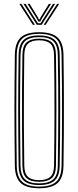

<svg xmlns="http://www.w3.org/2000/svg" viewBox="-20 -973 407 998"><path d="M183.5 5.5Q116.8 5.5 87.5 -21.9Q58.2 -49.2 57.2 -112Q56.2 -195.8 55.6 -266.5Q55 -337.2 55 -403.1Q55 -469 55.6 -537.9Q56.2 -606.8 57.2 -687.2Q58.2 -750.5 87.5 -778Q116.8 -805.5 183.5 -805.5Q249.8 -805.5 279.4 -778.2Q309 -751 310 -687.2Q311.2 -610.2 311.8 -541.8Q312.2 -473.2 312.2 -406.2Q312.2 -339.2 311.8 -267.4Q311.2 -195.5 310 -112Q309 -48.2 279.1 -21.4Q249.2 5.5 183.5 5.5ZM183.5 -3Q244 -3 271.6 -27.9Q299.2 -52.8 300 -112Q301.2 -193.2 301.9 -263.6Q302.5 -334 302.5 -400.5Q302.5 -467 302 -536.9Q301.5 -606.8 300 -687Q299.2 -746.5 271.9 -771.8Q244.5 -797 183.5 -797Q122 -797 95 -771.5Q68 -746 67 -687Q66 -611.5 65.4 -544.8Q64.8 -478 64.8 -411.9Q64.8 -345.8 65.2 -272.8Q65.8 -199.8 67 -112Q67.8 -53 95.5 -28Q123.2 -3 183.5 -3ZM183.5 -11.2Q127.5 -11.2 102.6 -34.8Q77.8 -58.2 76.8 -112Q75.8 -195.8 75.1 -266.5Q74.5 -337.2 74.5 -403.1Q74.5 -469 75.1 -537.9Q75.8 -606.8 76.8 -687Q77.8 -741.5 102.5 -765.1Q127.2 -788.8 183.5 -788.8Q239 -788.8 264.2 -765.4Q289.5 -742 290.2 -687Q291.5 -610.8 292.1 -542.4Q292.8 -474 292.8 -406.8Q292.8 -339.5 292.2 -267.5Q291.8 -195.5 290.2 -112.2Q289.5 -57.2 264 -34.2Q238.5 -11.2 183.5 -11.2ZM183.5 -19.8Q232.5 -19.8 256.2 -40.5Q280 -61.2 280.5 -112.2Q281.8 -193 282.2 -263.5Q282.8 -334 282.9 -400.9Q283 -467.8 282.4 -537.5Q281.8 -607.2 280.5 -687Q279.8 -737.8 256.8 -759Q233.8 -780.2 183.5 -780.2Q132.5 -780.2 110 -758.6Q87.5 -737 86.5 -687Q85.5 -610.2 84.9 -541.8Q84.2 -473.2 84.2 -406.4Q84.2 -339.5 84.9 -267.6Q85.5 -195.8 86.5 -112.2Q87.2 -62.2 110.2 -41Q133.2 -19.8 183.5 -19.8ZM183.5 -28Q139.8 -28 118.4 -46.8Q97 -65.5 96.5 -112.5Q95 -219.2 94.5 -313.6Q94 -408 94.5 -499Q95 -590 96.5 -686.8Q97 -734 118.4 -753Q139.8 -772 183.5 -772Q228 -772 249 -752.9Q270 -733.8 270.8 -686.8Q271.8 -619.5 272.4 -552Q273 -484.5 273.1 -414.8Q273.2 -345 272.6 -270Q272 -195 270.8 -112.2Q270 -64.5 248.1 -46.2Q226.2 -28 183.5 -28ZM183.5 -36.5Q222 -36.5 241.2 -53.4Q260.5 -70.2 261 -113.5Q262 -188.2 262.6 -257.2Q263.2 -326.2 263.2 -394.5Q263.2 -462.8 262.8 -534.4Q262.2 -606 261 -685.8Q260.5 -729.8 241.1 -746.6Q221.8 -763.5 183.5 -763.5Q145.2 -763.5 126 -746.5Q106.8 -729.5 106.2 -686Q105 -597.8 104.4 -507.9Q103.8 -418 104.1 -320.9Q104.5 -223.8 106.2 -113.2Q106.8 -70.8 125.8 -53.6Q144.8 -36.5 183.5 -36.5ZM80.5 -953H91.2L161.5 -844H150.8ZM101.8 -953H112.8L166 -869.5L177.2 -852.2H191L202 -869.5L255.5 -953H266.5L196.5 -844H171.8ZM123 -953H134L178.2 -881.2L181.2 -872.5H187L190 -881.2L234.2 -953H245.2L197 -875.8L189.2 -861.2H179L171.5 -875.8ZM277 -953H287.8L217.2 -844H206.8Z"/></svg>

Font: Big Shoulders Inline Text Thin ExtraLight
Style: Regular
Weight: 250
Version: Version 2.002